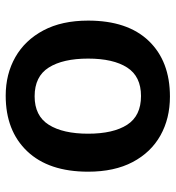

<svg xmlns="http://www.w3.org/2000/svg" viewBox="8 -600 602 657"><g transform="rotate(90 308.5 -271.0)"><path d="M567 -272Q567 -137 497 -63.5Q427 10 307 10Q233 10 175 -23Q117 -56 83.5 -119Q50 -182 50 -272Q50 -407 119.5 -479.5Q189 -552 310 -552Q385 -552 443 -519.5Q501 -487 534 -424.5Q567 -362 567 -272ZM180 -272Q180 -186 210.5 -137.5Q241 -89 309 -89Q376 -89 406.5 -137.5Q437 -186 437 -272Q437 -358 406.5 -405.5Q376 -453 308 -453Q241 -453 210.5 -405.5Q180 -358 180 -272Z"/></g></svg>

Font: Noto Sans Cherokee SemiBold
Style: Regular
Weight: 600
Designer: Monotype Design Team
Foundry: Monotype Imaging Inc.
Version: Version 2.001; ttfautohint (v1.8.4.7-5d5b)